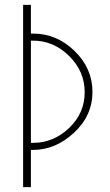

<svg xmlns="http://www.w3.org/2000/svg" viewBox="-20 -769 450 789"><path d="M75 0V-749H107V-631H116Q213 -631 286.5 -559.5Q360 -488 360 -391Q360 -294 284 -223.5Q208 -153 116 -153H107V0ZM107 -602V-182H116Q200 -182 264 -243Q328 -304 328 -390Q328 -476 264 -539Q200 -602 116 -602Z"/></svg>

Font: Poiret One
Style: Regular
Weight: 400
Designer: Denis Masharov
Foundry: Denis Masharov
Version: Version 1.001